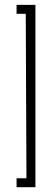

<svg xmlns="http://www.w3.org/2000/svg" viewBox="-20 -742 216 797"><path d="M48.8 35.2V-2H89.8L86.9 -684.6H48.8V-721.7H127V35.2Z"/></svg>

Font: Post No Bills Colombo
Style: Light
Weight: 400
Designer: Kosala Senevirathne, Siva Puranthara, Lasantha Premarathna, Tharique Azeez
Foundry: Mooniak
Version: Version 1.220 ; ttfautohint (v1.5)